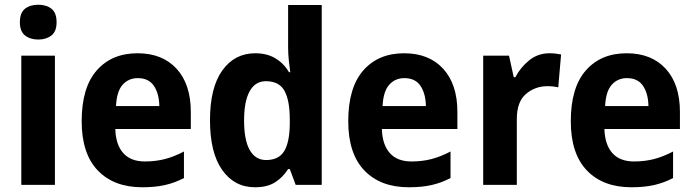

<svg xmlns="http://www.w3.org/2000/svg" viewBox="-20 -781 2931 811"><path d="M142 -761Q176 -761 197.5 -744Q219 -727 219 -687Q219 -648 197 -631Q175 -614 142 -614Q108 -614 86 -631Q64 -648 64 -687Q64 -727 85.5 -744Q107 -761 142 -761ZM212 -546V0H70V-546Z M561 -556Q666 -556 726 -490.5Q786 -425 786 -308V-236H467Q469 -170 500.5 -134.5Q532 -99 592 -99Q637 -99 676 -109Q715 -119 757 -141V-29Q719 -9 677.5 0.5Q636 10 581 10Q461 10 393 -61Q325 -132 325 -269Q325 -411 388.5 -483.5Q452 -556 561 -556ZM562 -451Q523 -451 498 -423Q473 -395 470 -333H653Q652 -386 630 -418.5Q608 -451 562 -451Z M1057 10Q970 10 918.5 -63Q867 -136 867 -273Q867 -411 919 -483.5Q971 -556 1058 -556Q1108 -556 1143.5 -534.5Q1179 -513 1201 -476H1206Q1203 -498 1200 -525.5Q1197 -553 1197 -580V-760H1339V0H1229L1204 -67H1197Q1175 -32 1142 -11Q1109 10 1057 10ZM1104 -105Q1157 -105 1180 -142Q1203 -179 1204 -256V-277Q1204 -357 1181.5 -397.5Q1159 -438 1103 -438Q1058 -438 1034.5 -395.5Q1011 -353 1011 -272Q1011 -189 1035 -147Q1059 -105 1104 -105Z M1687 -556Q1792 -556 1852 -490.5Q1912 -425 1912 -308V-236H1593Q1595 -170 1626.5 -134.5Q1658 -99 1718 -99Q1763 -99 1802 -109Q1841 -119 1883 -141V-29Q1845 -9 1803.5 0.5Q1762 10 1707 10Q1587 10 1519 -61Q1451 -132 1451 -269Q1451 -411 1514.5 -483.5Q1578 -556 1687 -556ZM1688 -451Q1649 -451 1624 -423Q1599 -395 1596 -333H1779Q1778 -386 1756 -418.5Q1734 -451 1688 -451Z M2301 -556Q2326 -556 2350 -551L2338 -412Q2330 -414 2317.5 -415.5Q2305 -417 2293 -417Q2240 -417 2201.5 -384Q2163 -351 2163 -278V0H2021V-546H2130L2150 -455H2157Q2178 -496 2215 -526Q2252 -556 2301 -556Z M2627 -556Q2732 -556 2792 -490.5Q2852 -425 2852 -308V-236H2533Q2535 -170 2566.5 -134.5Q2598 -99 2658 -99Q2703 -99 2742 -109Q2781 -119 2823 -141V-29Q2785 -9 2743.5 0.5Q2702 10 2647 10Q2527 10 2459 -61Q2391 -132 2391 -269Q2391 -411 2454.5 -483.5Q2518 -556 2627 -556ZM2628 -451Q2589 -451 2564 -423Q2539 -395 2536 -333H2719Q2718 -386 2696 -418.5Q2674 -451 2628 -451Z"/></svg>

Font: Noto Sans Devanagari UI SemiCondensed
Style: Bold
Weight: 700
Width: 4
Designer: Jelle Bosma - Monotype Design Team
Foundry: Monotype Imaging Inc.
Version: Version 2.004; ttfautohint (v1.8.4.7-5d5b)